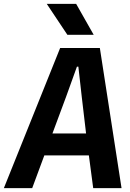

<svg xmlns="http://www.w3.org/2000/svg" viewBox="-52 -976 672 996"><path d="M-32 0 260 -727H466L578.5 0H431.5L409 -170H178L115 0ZM220 -283.5H394.5L372 -474.5L354.5 -630H347L291 -474.5ZM297.5 -795.5 190.5 -956H343L434 -795.5Z"/></svg>

Font: Spline Sans Mono SemiBold
Style: Italic
Weight: 600
Italic angle: -4°
Monospace: yes
Version: Version 1.004